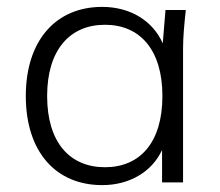

<svg xmlns="http://www.w3.org/2000/svg" viewBox="-20 -530 639 558"><path d="M277 8C356 8 421 -30 451 -94V0H512V-389C512 -425 516 -463 520 -501H461L453 -404C424 -470 358 -510 277 -510C142 -510 55 -412 55 -251C55 -89 142 8 277 8ZM285 -44C183 -44 117 -116 117 -251C117 -385 183 -458 285 -458C387 -458 452 -385 452 -251C452 -116 387 -44 285 -44Z"/></svg>

Font: Poppy and Pepper Light
Style: Regular
Weight: 300
Designer: Thy Ha
Foundry: Thy Ha
Version: Version 0.001;Glyphs 3.2 (3227)